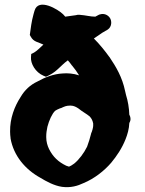

<svg xmlns="http://www.w3.org/2000/svg" viewBox="-20 -776 617 818"><path d="M23 -215C23 -205 24 -196 25 -188V-186C38 -113 87 -54 153 -18C176 -4 210 15 244 20C281 25 311 16 336 4C382 -15 424 -48 454 -83C478 -112 500 -145 515 -183C523 -203 530 -227 531 -252C532 -254 536 -261 536 -268C536 -276 534 -282 531 -287C530 -316 525 -346 517 -371C515 -378 514 -383 513 -388C501 -447 474 -492 447 -532V-533H446C429 -557 405 -587 380 -612C389 -618 400 -626 415 -636L439 -650C457 -662 457 -687 448 -700C440 -712 423 -721 404 -714H403L386 -705C364 -705 347 -711 318 -713H311C301 -710 288 -710 258 -705L249 -715C228 -736 143 -787 127 -730L123 -716C114 -684 111 -656 107 -627L111 -620C123 -597 143 -597 165 -586C152 -573 134 -557 125 -552L113 -546L112 -532C110 -506 130 -468 166 -453L176 -449C196 -458 210 -466 227 -482C245 -498 250 -505 269 -519C274 -514 279 -507 285 -499V-498H286C299 -482 308 -470 317 -455C293 -463 267 -465 246 -463C209 -461 172 -447 140 -429C108 -414 85 -392 68 -363C42 -323 22 -272 23 -215ZM177 -191V-196C177 -209 179 -221 182 -236C189 -263 202 -292 215 -304C218 -306 226 -311 237 -315H239C254 -322 262 -326 277 -326H282C294 -326 305 -320 314 -314C331 -300 349 -291 362 -280C369 -272 374 -265 377 -250V-240C377 -234 373 -217 368 -207V-206C363 -187 358 -169 351 -151C338 -124 316 -95 296 -79C286 -72 280 -68 274 -66L262 -70C229 -86 206 -107 189 -141C182 -155 177 -173 177 -191Z"/></svg>

Font: Hussar Pisanka
Style: Blk
Weight: 700
Designer: Robert Jablonski
Foundry: Cannot Into Space Fonts
Version: Version 1.070